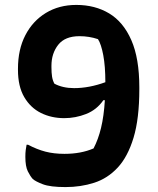

<svg xmlns="http://www.w3.org/2000/svg" viewBox="-20 -740 640 780"><path d="M290 -720Q366 -720 423.5 -685.5Q481 -651 513.5 -577Q546 -503 546 -385V-378Q546 -258 522.5 -180.5Q499 -103 458 -59Q417 -15 362.5 2.5Q308 20 246 20Q184 20 154 8.5Q124 -3 113 -13Q103 -24 93 -44Q83 -64 83 -103Q83 -119 84.5 -130.5Q86 -142 88 -152H94Q130 -133 164.5 -124Q199 -115 242 -115Q309 -115 360 -137Q379 -173 390.5 -220.5Q402 -268 406 -333H400Q373 -294 330 -277Q287 -260 241 -260Q189 -260 146.5 -281Q104 -302 78.5 -345.5Q53 -389 53 -456V-461Q53 -539 83 -597Q113 -655 166.5 -687.5Q220 -720 290 -720ZM201 -400Q235 -382 281 -382Q342 -382 408 -406Q408 -471 399.5 -516Q391 -561 378 -581Q342 -593 303 -593Q244 -593 216.5 -558Q189 -523 189 -473V-467Q189 -444 191.5 -428.5Q194 -413 201 -400Z"/></svg>

Font: Recursive Mn Csl St
Style: Bold
Weight: 700
Monospace: yes
Version: Version 1.079;hotconv 1.0.112;makeotfexe 2.5.65598; ttfautoh